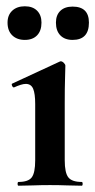

<svg xmlns="http://www.w3.org/2000/svg" viewBox="-20 -591 303 611"><path d="M39 0Q36 0 36 -6Q36 -12 39 -12Q70 -12 81 -26.5Q92 -41 92 -81V-260Q92 -293 85.5 -308.5Q79 -324 62 -324Q55 -324 45.5 -321Q36 -318 25 -313Q21 -312 18.5 -318Q16 -324 19 -325L170 -395Q172 -396 173 -396Q178 -396 183 -391Q188 -386 188 -382Q188 -370 187 -342Q186 -314 186 -262V-81Q186 -41 197.5 -26.5Q209 -12 240 -12Q243 -12 243 -6Q243 0 240 0Q220 0 194 -1Q168 -2 139 -2Q111 -2 85 -1Q59 0 39 0ZM59 -464Q34 -464 19 -478.5Q4 -493 4 -519Q4 -543 19 -557Q34 -571 59 -571Q84 -571 98 -557Q112 -543 112 -519Q112 -493 98 -478.5Q84 -464 59 -464ZM211 -464Q186 -464 172 -478.5Q158 -493 158 -519Q158 -543 172 -556.5Q186 -570 211 -570Q263 -570 263 -519Q263 -464 211 -464Z"/></svg>

Font: Cormorant Infant Light
Style: Bold
Weight: 700
Version: Version 4.001